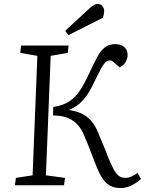

<svg xmlns="http://www.w3.org/2000/svg" viewBox="-20 -932 729 966"><path d="M248 -394Q294 -400 325 -419.5Q356 -439 379.5 -473Q403 -507 425 -555Q448 -604 466 -639Q484 -674 505.5 -692Q527 -710 559 -710Q588 -710 605 -695.5Q622 -681 622 -654Q622 -637 612 -620Q602 -603 582 -593L551 -620Q546 -625 541.5 -626.5Q537 -628 531 -628Q520 -628 510 -618Q500 -608 488 -586Q476 -564 459 -529Q444 -496 426.5 -467Q409 -438 386 -416Q363 -394 330 -381V-378Q369 -372 395.5 -358Q422 -344 441 -321.5Q460 -299 473 -266Q481 -246 489.5 -226.5Q498 -207 506.5 -186Q515 -165 524 -141Q540 -102 552.5 -79Q565 -56 578.5 -46.5Q592 -37 610 -37Q626 -37 641.5 -44Q657 -51 672 -62L689 -32Q669 -13 642.5 0.5Q616 14 586 14Q555 14 532.5 1.5Q510 -11 492.5 -39Q475 -67 457 -116Q447 -141 438.5 -163.5Q430 -186 422 -206Q414 -226 406 -244Q391 -282 370 -305Q349 -328 319 -339.5Q289 -351 247 -351ZM168 -651 82 -666 86 -703H325L321 -666L235 -651L211 -50L307 -37L302 0H55L60 -37L144 -50ZM434 -893Q445 -902 453.5 -907Q462 -912 471 -912Q487 -912 495.5 -901Q504 -890 504 -876Q504 -869 502.5 -861Q501 -853 498 -843L324 -755L308 -777Z"/></svg>

Font: Literata 18pt Light
Style: Italic
Weight: 300
Italic angle: -2°
Designer: Latin by Veronika Burian and Jose Scaglione. Greek by Irene Vlachou. Cyrillic by Vera Evstafieva
Foundry: TypeTogether
Version: Version 3.103;gftools[0.9.29]